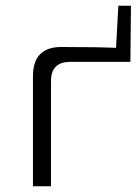

<svg xmlns="http://www.w3.org/2000/svg" viewBox="-20 -650 486 670"><path d="M224 -434Q158 -434 158 -367V0H95V-386Q96 -486 194 -486Q321 -486 385 -483L393 -630H437L435 -434Z"/></svg>

Font: Taylor Sans Light
Style: Regular
Weight: 300
Italic angle: -8°
Designer: Natanael Gama
Version: Version 1.001 September 8, 2015